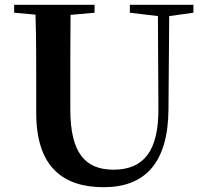

<svg xmlns="http://www.w3.org/2000/svg" viewBox="-20 -761 858 800"><path d="M521 -708 638 -694 640 -312C642 -128 576 -54 453 -54C337 -54 273 -121 273 -305V-401C273 -501 273 -600 274 -699L374 -708V-741H39V-708L128 -700C131 -600 131 -500 131 -401V-290C131 -63 245 19 412 19C585 19 680 -83 682 -304L685 -694L786 -708V-741H521Z"/></svg>

Font: GenRyuMin2 TW B
Style: Regular
Weight: 700
Version: Version 2.100;PS 2.1;hotconv 16.6.51;makeotf.lib2.5.65220 DE